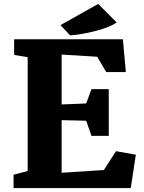

<svg xmlns="http://www.w3.org/2000/svg" viewBox="-20 -958 736 978"><path d="M480 -938 574 -844Q543 -820 467.5 -800.5Q392 -781 337 -778L288 -830ZM121 -87V-667L52 -678V-758H606L621 -591H521L475 -669L294 -680V-426L419 -431L446 -504H534V-266H446L419 -343L294 -346V-78L509 -92L571 -188L672 -170L646 0H49V-68Z"/></svg>

Font: Martel Heavy
Style: Regular
Weight: 900
Designer: Dan Reynolds
Foundry: Dan Reynolds
Version: Version 1.001; ttfautohint (v1.1) -l 5 -r 5 -G 72 -x 0 -D la